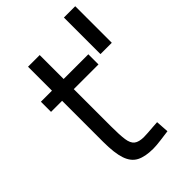

<svg xmlns="http://www.w3.org/2000/svg" viewBox="-213 -777 870 870"><g transform="rotate(-45 221.5 -342.5)"><path d="M370 -461.7V-696H442.6V-461.7ZM236.2 10.8Q185.2 10.8 154.8 -4.9Q124.4 -20.6 111 -60.3Q97.5 -100 97.5 -172V-435H26.6V-500H97.5V-653.4H172.3V-500H330.6V-435H172.3V-196Q172.3 -141.6 176.5 -111.3Q180.7 -80.9 196.3 -68.8Q211.9 -56.6 244.2 -56.6Q254.2 -56.6 270.3 -57.7Q286.4 -58.8 303.4 -60.2Q320.4 -61.6 333.4 -62.2L337.6 0Q316.2 2.8 286.2 6.8Q256.2 10.8 236.2 10.8Z"/></g></svg>

Font: Titillium Web
Style: Bold
Weight: 700
Designer: Mohamed Gaber, Accademia di Belle Arti di Urbino
Foundry: Kief Type Foundry, Accademia di Belle Arti di Urbino
Version: Version 3.000